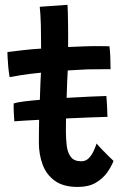

<svg xmlns="http://www.w3.org/2000/svg" viewBox="-20 -736 522 778"><path d="M440 -84Q431.5 -61.5 414.2 -37Q397 -12.5 368 4.5Q339 21.5 295 21.5Q237 21.5 202.5 -3.2Q168 -28 152.8 -69Q137.5 -110 137.5 -158Q137.5 -177.5 137.8 -201.2Q138 -225 138.5 -250.5Q109.5 -249 83.8 -247.5Q58 -246 38 -244.5Q36.5 -263.5 35.8 -282.2Q35 -301 35.5 -317Q47.5 -321 76 -324.8Q104.5 -328.5 141.5 -331.5Q142.5 -368.5 143.8 -398.2Q145 -428 146 -441.5Q100.5 -437 65.2 -431.5Q30 -426 19 -423.5Q15.5 -443 13.5 -464.8Q11.5 -486.5 10.8 -503.2Q10 -520 10 -525Q38 -528.5 74 -532.8Q110 -537 146.5 -539Q146.5 -556.5 146.2 -584Q146 -611.5 145.5 -635.5Q145 -655.5 143.8 -675.5Q142.5 -695.5 141 -708.5L253.5 -716.5Q254 -709 255 -682.8Q256 -656.5 256 -620Q256 -604.5 256 -583.5Q256 -562.5 256 -545.5Q271.5 -546 293.5 -547Q315.5 -548 329 -548.5Q363 -549.5 390.2 -549Q417.5 -548.5 423.5 -548.5Q426 -531 427 -503Q428 -475 428 -455.5Q422.5 -455.5 394 -455.5Q365.5 -455.5 337.5 -455Q318 -454 294 -452.8Q270 -451.5 254.5 -450.5Q253.5 -435.5 252.2 -405.2Q251 -375 250 -339.5Q300.5 -342.5 344.8 -344.5Q389 -346.5 411 -347Q412 -338 413.5 -313Q415 -288 415.5 -262.5Q390.5 -262 345 -260.2Q299.5 -258.5 247.5 -256Q247 -223.5 247 -204.5Q247 -172.5 250.5 -144.8Q254 -117 267.2 -99.8Q280.5 -82.5 309 -82.5Q328 -82.5 340.2 -95.5Q352.5 -108.5 360 -125.5Q367.5 -142.5 371.5 -154.5Q378 -146 392.8 -130.8Q407.5 -115.5 421.5 -101.8Q435.5 -88 440 -84Z"/></svg>

Font: Grandstander Medium
Style: Regular
Weight: 500
Designer: Tyler Finck
Foundry: Etcetera Type Co
Version: Version 1.200; ttfautohint (v1.8.3)